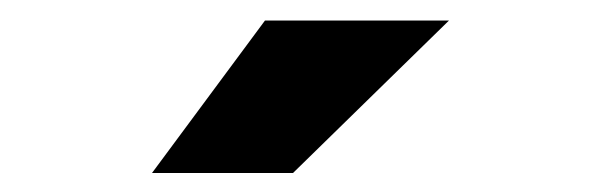

<svg xmlns="http://www.w3.org/2000/svg" viewBox="-20 -782 610 192"><path d="M132 -609 245 -761.5H429L273 -609Z"/></svg>

Font: League Mono Narrow ExtraBold
Style: Regular
Weight: 800
Width: 3
Designer: Tyler Finck
Foundry: The League of Moveable Type / Tyler Finck
Version: Version 2.210